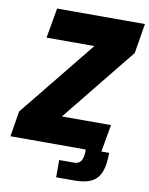

<svg xmlns="http://www.w3.org/2000/svg" viewBox="-97 -795 807 1040"><g transform="rotate(10 307.0 -274.5)"><path d="M25.5 -140 365.5 -560H102.5L131.5 -725H614.5L587.5 -561L258.5 -154H528.5L502 -4H545Q545 62.5 529.2 101.8Q513.5 141 479 158.5Q444.5 176 386 176H285V81H369Q394 81 405.8 61.8Q417.5 42.5 417 0H2.5Z"/></g></svg>

Font: JuliaMono Black
Style: Italic
Weight: 900
Italic angle: -9°
Monospace: yes
Designer: cormullion
Foundry: corm
Version: Version 0.057; ttfautohint (v1.8.4)